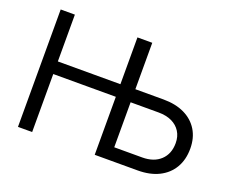

<svg xmlns="http://www.w3.org/2000/svg" viewBox="-116 -923 1351 1118"><g transform="rotate(20 559.0 -364.0)"><path d="M84.5 0V-727.5H172.4V-437.5H603V-359.4H172.4V0ZM627.4 -439.9H826.2Q901.9 -439.9 956.5 -413.6Q1011.2 -387.2 1041 -338.6Q1070.8 -290 1070.8 -223.6Q1070.8 -155.3 1041.3 -105Q1011.7 -54.7 956.8 -27.3Q901.9 0 826.2 0H560.1V-727.5H651.9V-80.1H825.2Q897 -80.1 938.5 -119.1Q980 -158.2 980 -224.6Q980 -266.1 960.9 -296.1Q941.9 -326.2 907.5 -342.5Q873 -358.9 825.2 -358.9H627.4Z"/></g></svg>

Font: Inter 18pt
Style: Regular
Weight: 400
Designer: Rasmus Andersson
Foundry: rsms
Version: Version 4.001;git-66647c0bb